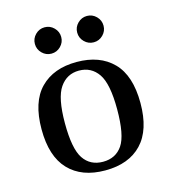

<svg xmlns="http://www.w3.org/2000/svg" viewBox="-104 -774 766 859"><g transform="rotate(-15 279.0 -344.5)"><path d="M50 -251Q50 -378 111 -440Q172 -502 279 -502Q386 -502 447 -440Q508 -378 508 -251Q508 -126 448 -63Q388 0 279 0Q170 0 110 -63Q50 -126 50 -251ZM400 -251Q400 -369 368 -415.5Q336 -462 279 -462Q223 -462 190.5 -415Q158 -368 158 -251Q158 -132 189 -86Q220 -40 279 -40Q338 -40 369 -85.5Q400 -131 400 -251ZM181 -689Q206 -689 224 -671Q242 -653 242 -628Q242 -603 224 -585Q206 -567 181 -567Q156 -567 138 -585Q120 -603 120 -628Q120 -653 138 -671Q156 -689 181 -689ZM377 -689Q402 -689 420 -671Q438 -653 438 -628Q438 -603 420 -585Q402 -567 377 -567Q352 -567 334 -585Q316 -603 316 -628Q316 -653 334 -671Q352 -689 377 -689Z"/></g></svg>

Font: Marmelad for Arash.Academy
Style: Regular
Weight: 400
Designer: Manvel Shmavonyan
Foundry: Cyreal
Version: Version 1.110;Glyphs 3.2 (3202)